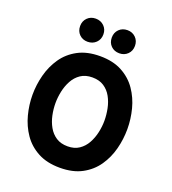

<svg xmlns="http://www.w3.org/2000/svg" viewBox="-163 -1039 1046 1171"><g transform="rotate(20 360.0 -453.0)"><path d="M360 12Q276 12 217 -19.8Q158 -51.5 121.8 -104.2Q85.5 -157 68.8 -221Q52 -285 52 -350Q52 -415 68.8 -479Q85.5 -543 121.8 -595.8Q158 -648.5 217 -680.2Q276 -712 360 -712Q444.5 -712 503.2 -680.2Q562 -648.5 598.2 -595.8Q634.5 -543 651 -479Q667.5 -415 667.5 -350Q667.5 -285 651 -221Q634.5 -157 598.2 -104.2Q562 -51.5 503.2 -19.8Q444.5 12 360 12ZM360 -127Q404 -127 434.2 -147.5Q464.5 -168 483 -201.5Q501.5 -235 510 -274.2Q518.5 -313.5 518.5 -350Q518.5 -389 510.5 -428.5Q502.5 -468 484.2 -501Q466 -534 435.5 -554Q405 -574 360 -574Q315 -574 284.5 -553.2Q254 -532.5 235.8 -499Q217.5 -465.5 209.2 -426.2Q201 -387 201 -350Q201 -311.5 209.2 -272.2Q217.5 -233 236 -200Q254.5 -167 285 -147Q315.5 -127 360 -127ZM462.5 -768Q429.5 -768 408.2 -789Q387 -810 387 -843Q387 -875.5 408.2 -896.8Q429.5 -918 462.5 -918Q494.5 -918 516 -896.8Q537.5 -875.5 537.5 -843Q537.5 -810 516 -789Q494.5 -768 462.5 -768ZM256.5 -768Q224 -768 202.8 -789Q181.5 -810 181.5 -843Q181.5 -875.5 202.8 -896.8Q224 -918 256.5 -918Q289 -918 310.8 -896.8Q332.5 -875.5 332.5 -843Q332.5 -810 310.8 -789Q289 -768 256.5 -768Z"/></g></svg>

Font: Overpass ExtraBold
Style: Regular
Weight: 800
Designer: Delve Withrington, Dave Bailey, Thomas Jockin
Foundry: Delve Fonts LLC
Version: Version 4.000; ttfautohint (v1.8.3)